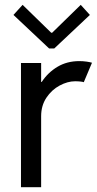

<svg xmlns="http://www.w3.org/2000/svg" viewBox="-20 -780 406 800"><path d="M67.4 -517.6H151.4V-438.5H153.8Q179.7 -478 219.5 -501.7Q259.3 -525.4 310.5 -525.4Q326.2 -525.4 341.3 -523.2Q356.4 -521 363.3 -518.6L329.1 -437.5Q326.2 -439 315.7 -440.2Q305.2 -441.4 293 -441.4Q261.7 -441.4 228.5 -423.6Q195.3 -405.8 173.3 -372.8Q151.4 -339.8 151.4 -295.9V0H67.4ZM193.4 -643.6H197.3L316.4 -759.8L354.5 -717.8L206.1 -578.1H184.6L36.1 -717.8L74.2 -759.8Z"/></svg>

Font: Reddit Sans Chocolate
Style: Regular
Weight: 400
Designer: Stephen Hutchings
Foundry: Reddit
Version: Version 1.013